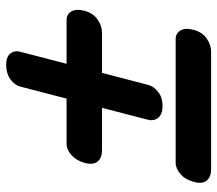

<svg xmlns="http://www.w3.org/2000/svg" viewBox="-61 -651 705 623"><g transform="rotate(-90 291.5 -339.5)"><path d="M259.5 -164.5Q232.5 -164.5 221 -178.5Q209.5 -192.5 214.5 -212L253 -361H115Q90.5 -361 78.8 -375.5Q67 -390 74.5 -417.5Q82 -444.5 99.8 -460.2Q117.5 -476 136.5 -476H283L322 -626Q327 -645 346 -658.5Q365 -672 392 -672Q419 -672 429.5 -658.2Q440 -644.5 435 -626L396 -476H538Q557 -476 566 -460.2Q575 -444.5 568 -417.5Q560.5 -390 539.8 -375.5Q519 -361 497.5 -361H366.5L327.5 -211Q322.5 -192.5 304.2 -178.5Q286 -164.5 259.5 -164.5ZM13 -63.5Q20 -90.5 38 -106.2Q56 -122 75 -122H476.5Q495 -122 504.2 -106.2Q513.5 -90.5 506 -63.5Q499 -36 478.2 -21.5Q457.5 -7 436 -7H53Q29 -7 17 -21.5Q5 -36 13 -63.5Z"/></g></svg>

Font: Fraunces 72pt S100 Black
Style: Italic
Weight: 900
Italic angle: -16°
Version: Version 1.000; ttfautohint (v1.8.3)